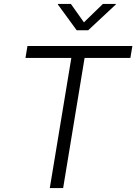

<svg xmlns="http://www.w3.org/2000/svg" viewBox="-20 -963 698 983"><path d="M110.4 -666.5 120.6 -727.5H657.7L647.5 -666.5H413.1L303.2 0H234.9L345.2 -666.5ZM342.8 -942.9 409.7 -848.6 506.8 -942.9H573.7L572.8 -939.9L431.6 -808.1H372.6L276.4 -939.9L276.9 -942.9Z"/></svg>

Font: Inter 20pt Light
Style: Italic
Weight: 300
Italic angle: -9.3988°
Version: Version 4.001;git-66647c0bb